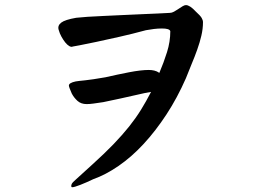

<svg xmlns="http://www.w3.org/2000/svg" viewBox="-20 -662 1040 769"><path d="M585 -293.9Q560.5 -290 530.3 -282.7Q500 -275.4 462.9 -267.6L393.6 -252.9Q368.2 -249 353.5 -247.1Q338.9 -245.1 327.1 -245.1Q304.7 -245.1 290.5 -257.8Q276.4 -270.5 267.6 -287.1Q255.9 -313.5 255.9 -319.3Q255.9 -330.1 283.2 -335.9Q289.1 -336.9 297.9 -337.9Q306.6 -338.9 320.8 -340.3Q335 -341.8 354.5 -344.7Q374 -347.7 402.3 -352.5Q449.2 -363.3 497.1 -372.6Q544.9 -381.8 576.2 -381.8Q586.9 -381.8 597.7 -379.4Q608.4 -377 618.2 -370.1Q635.7 -411.1 648.9 -453.1Q662.1 -495.1 662.1 -537.1Q659.2 -547.9 628.9 -547.9Q612.3 -547.9 596.2 -545.9Q580.1 -543.9 564.5 -541Q510.7 -526.4 458.5 -514.6Q406.2 -502.9 365.2 -494.1Q324.2 -485.4 298.3 -480.5Q272.5 -475.6 271.5 -475.6Q265.6 -472.7 257.3 -477.5Q249 -482.4 241.2 -492.2Q233.4 -502 226.1 -515.1Q218.8 -528.3 214.8 -543Q210 -559.6 225.1 -571.3Q240.2 -583 285.2 -590.8Q301.8 -592.8 330.6 -594.7Q359.4 -596.7 395 -598.1Q430.7 -599.6 469.2 -601.6Q507.8 -603.5 544.4 -605Q581.1 -606.4 611.3 -607.9Q641.6 -609.4 660.2 -610.4Q668 -610.4 676.8 -615.2Q685.5 -620.1 694.3 -626Q703.1 -631.8 710.9 -636.7Q718.8 -641.6 724.6 -641.6Q740.2 -641.6 763.7 -616.2Q782.2 -599.6 787.6 -590.3Q793 -581.1 793 -573.2Q793 -546.9 786.6 -519.5Q780.3 -492.2 770 -463.4Q759.8 -434.6 747.6 -405.8Q735.4 -377 724.6 -348.6Q690.4 -270.5 647 -204.1Q603.5 -137.7 555.2 -85.4Q506.8 -33.2 455.1 2.4Q403.3 38.1 353.5 55.7Q325.2 69.3 301.3 78.6Q277.3 87.9 269.5 87.9Q265.6 87.9 265.6 84Q264.6 80.1 267.6 74.2Q270.5 68.4 284.2 56.6L349.6 -2.9Q399.4 -47.9 435.1 -85Q470.7 -122.1 497.6 -155.8Q524.4 -189.5 544.9 -222.7Q565.4 -255.9 585 -293.9Z"/></svg>

Font: JasonHandwriting1
Style: Regular
Weight: 400
Version: Version 1.48.20